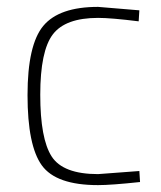

<svg xmlns="http://www.w3.org/2000/svg" viewBox="-20 -529 469 558"><path d="M265 -477Q170 -477 133.5 -429Q97 -381 97 -253.5Q97 -126 130 -74.5Q163 -23 265 -23L385 -32L387 0Q303 9 265 9Q143 9 101.5 -48.5Q60 -106 60 -252.5Q60 -399 106 -454Q152 -509 265 -509L385 -499L383 -467Q303 -477 265 -477Z"/></svg>

Font: Titillium Web
Style: Thin
Weight: 200
Version: Version 1.001;PS 57.000;hotconv 1.0.70;makeotf.lib2.5.55311